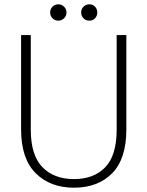

<svg xmlns="http://www.w3.org/2000/svg" viewBox="-20 -865 685 892"><path d="M78 -264V-702H123V-263Q123 -144 177 -88.5Q231 -33 324 -33Q416 -33 469 -88Q522 -143 522 -263V-702H567V-264Q567 -127 501 -60Q435 7 324 7Q213 7 145.5 -60.5Q78 -128 78 -264ZM251 -769Q235 -769 224 -780Q213 -791 213 -807Q213 -823 224 -834Q235 -845 251 -845Q266 -845 277.5 -834Q289 -823 289 -807Q289 -791 277.5 -780Q266 -769 251 -769ZM421.5 -780Q411 -769 395 -769Q379 -769 368 -780Q357 -791 357 -807Q357 -823 368 -834Q379 -845 395 -845Q411 -845 421.5 -834Q432 -823 432 -807Q432 -791 421.5 -780Z"/></svg>

Font: Poppins ExtraLight
Style: Regular
Weight: 275
Designer: Ninad Kale (Devanagari), Jonny Pinhorn (Latin)
Foundry: Indian Type Foundry
Version: Version 3.200;PS 1.000;hotconv 16.6.54;makeotf.lib2.5.65590